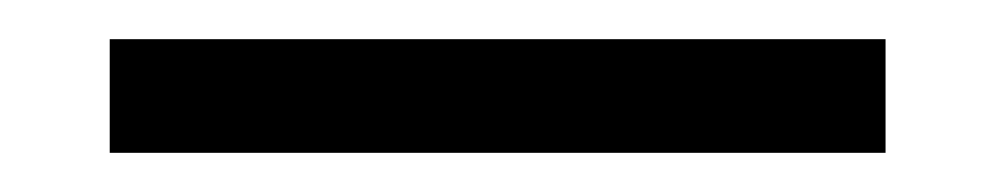

<svg xmlns="http://www.w3.org/2000/svg" viewBox="-20 -20 509 98"><path d="M36 58V0H432V58Z"/></svg>

Font: Lisu Bosa ExtraLight
Style: Regular
Weight: 200
Designer: David Morse, Annie Olsen, Victor Gaultney, Frank Grießhammer (Latin)
Foundry: SIL International
Version: Version 2.000